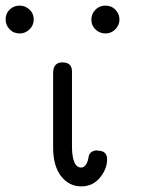

<svg xmlns="http://www.w3.org/2000/svg" viewBox="-22 -658 567 683"><path d="M-2 -589Q-2 -610 12.5 -624Q27 -638 48 -638Q68 -638 83 -624Q98 -610 98 -589Q98 -568 83 -553.5Q68 -539 48 -539Q26 -539 12 -554Q-2 -569 -2 -589ZM167 -134V-398Q167 -436 200 -436Q234 -436 234 -404V-139Q234 -62 267 -62Q273 -62 278 -66Q283 -70 286 -76Q289 -82 290.5 -87.5Q292 -93 293 -98L294 -104Q301 -123 324 -123L325 -122H326Q359 -122 359 -91Q359 -57 333.5 -26Q308 5 267 5Q224 5 195.5 -31Q167 -67 167 -134ZM353 -638Q375 -638 389 -623Q403 -608 403 -588Q403 -569 388.5 -554Q374 -539 353 -539Q333 -539 318 -553Q303 -567 303 -588Q303 -609 317.5 -623.5Q332 -638 353 -638Z"/></svg>

Font: CMU Typewriter Text
Style: Regular
Weight: 500
Monospace: yes
Version: Version 0.7.0